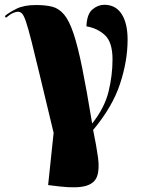

<svg xmlns="http://www.w3.org/2000/svg" viewBox="-23 -564 587 802"><path d="M227 215 178 209 201 -9Q167 -150 145 -242.5Q123 -335 109 -390Q95 -445 86 -472Q77 -499 69.5 -507Q62 -515 52 -515Q44 -515 32 -510Q20 -505 2 -490L-3 -497Q15 -512 46 -527.5Q77 -543 128 -543Q167 -543 195 -536Q223 -529 244.5 -503.5Q266 -478 284 -424.5Q302 -371 320.5 -279.5Q339 -188 362 -48Q414 -114 430.5 -181.5Q447 -249 447 -316Q447 -387 416 -416.5Q385 -446 338 -454Q340 -505 363 -524.5Q386 -544 413 -544Q460 -544 485 -505.5Q510 -467 510 -398Q510 -310 478.5 -214Q447 -118 366 -21Q380 46 386.5 94.5Q393 143 382.5 172.5Q372 202 335.5 212.5Q299 223 227 215Z"/></svg>

Font: Noto Serif Display SemiCondensed Black
Style: Regular
Weight: 900
Width: 4
Designer: Monotype Design Team
Foundry: Monotype Imaging Inc.
Version: Version 2.009